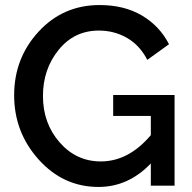

<svg xmlns="http://www.w3.org/2000/svg" viewBox="-20 -735 759 760"><path d="M428 -359H671V0H577V-88Q488 5 370 5Q231 5 133.5 -103Q36 -211 36 -358Q36 -505 133 -610Q230 -715 374 -715Q472 -715 542 -673.5Q612 -632 649 -560L563 -498Q534 -555 483.5 -584.5Q433 -614 371 -614Q274 -614 212 -537.5Q150 -461 150 -355Q150 -247 216 -171.5Q282 -96 379 -96Q489 -96 577 -200V-276H428Z"/></svg>

Font: Raleway-v4020 SemiBold
Style: Regular
Weight: 600
Designer: Matt McInerney, Pablo Impallari, Rodrigo Fuenzalida
Foundry: Matt McInerney, Pablo Impallari, Rodrigo Fuenzalida
Version: Version 4.020;PS 004.020;hotconv 1.0.88;makeotf.lib2.5.64775